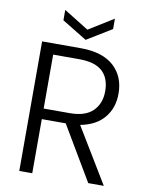

<svg xmlns="http://www.w3.org/2000/svg" viewBox="-96 -952 778 1020"><g transform="rotate(10 293.5 -442.5)"><path d="M536 0C536 0 356 -297 356 -297C356 -297 356 -297 356 -297C413 -308 456 -331 485 -367C514 -402 528 -445 528 -496C528 -496 528 -496 528 -496C528 -557 508 -606 468 -643C427 -680 368 -699 290 -699C290 -699 80 -699 80 -699C80 -699 80 0 80 0C80 0 150 0 150 0C150 0 150 -292 150 -292C150 -292 279 -292 279 -292C279 -292 452 0 452 0C452 0 536 0 536 0ZM150 -640C150 -640 290 -640 290 -640C290 -640 290 -640 290 -640C347 -640 389 -628 416 -603C443 -578 456 -542 456 -496C456 -496 456 -496 456 -496C456 -451 442 -416 415 -389C387 -362 346 -349 291 -349C291 -349 150 -349 150 -349C150 -349 150 -640 150 -640ZM440 -885C440 -885 306 -802 306 -802C306 -802 172 -885 172 -885C172 -885 172 -829 172 -829C172 -829 306 -747 306 -747C306 -747 440 -829 440 -829C440 -829 440 -885 440 -885Z"/></g></svg>

Font: wox.body
Style: Regular
Weight: 500
Designer: Ninad Kale (Devanagari), Jonny Pinhorn (Latin)
Foundry: Indian Type Foundry
Version: ""